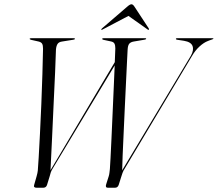

<svg xmlns="http://www.w3.org/2000/svg" viewBox="-20 -879 1020 899"><path d="M803.5 -697Q803.5 -700 808 -700H974.5Q979.5 -700 979.5 -697.5Q979.5 -696 961 -690L953.5 -687Q934.5 -680 914 -661.2Q893.5 -642.5 878.5 -616L558.5 -80.5Q554.5 -73.5 547 -49L536 -14Q531.5 0 518.5 0H485Q472 0 477 -15.5L489 -53.5Q491.5 -61.5 492.5 -70.5Q493.5 -79.5 494.5 -87.5Q495.5 -99.5 497.5 -138Q499.5 -176.5 502 -231.2Q504.5 -286 507.2 -347.5Q510 -409 512.5 -467.8Q515 -526.5 517 -572.5L225 -87Q220 -78.5 217.5 -70.8Q215 -63 212 -51.5L200 -12.5Q195.5 0 182.5 0H151Q135.5 0 140 -13.5L151.5 -54Q153.5 -61 155 -68Q156.5 -75 157 -80Q158.5 -96 161.2 -142.8Q164 -189.5 167.2 -254.2Q170.5 -319 173.5 -391Q176.5 -463 178.5 -531Q180.5 -599 181.5 -651Q181.5 -667 177.2 -674.2Q173 -681.5 161 -684.5L125.5 -692.5Q119 -694.5 119 -697Q119 -700 125 -700H325Q331 -700 331 -697Q331 -694.5 323.5 -693L270.5 -684.5Q255.5 -682.5 249.5 -673.2Q243.5 -664 242 -647Q241 -606.5 238 -540.2Q235 -474 231.2 -394.5Q227.5 -315 223.8 -233.8Q220 -152.5 216.5 -82L517.5 -588Q519 -633 520 -652.5Q520 -666.5 516 -674.5Q512 -682.5 499.5 -685L464.5 -692.5Q458.5 -694 458.5 -697Q458.5 -700 464 -700H660.5Q664.5 -700 664.5 -697.5Q664.5 -694.5 656 -693L606 -684.5Q591.5 -682 585 -674Q578.5 -666 577.5 -645.5Q576.5 -628 574.5 -586.2Q572.5 -544.5 569.8 -488.8Q567 -433 564.2 -371.8Q561.5 -310.5 558.8 -252.8Q556 -195 554.2 -149.8Q552.5 -104.5 552 -81.5L874 -618.5Q888.5 -644.5 881.5 -663.5Q874.5 -682.5 841.5 -688L809 -693Q803.5 -694 803.5 -697ZM676.5 -739.5Q674 -738 670.5 -741.5L581.5 -804.5L461.5 -741.5Q456 -738 454.5 -739.5Q453 -741.5 457.5 -746L576 -848Q588.5 -859 595.5 -859Q602.5 -859 609.5 -848L676.5 -746Q679 -741.5 676.5 -739.5Z"/></svg>

Font: Fraunces 144pt S000 Light
Style: Italic
Weight: 300
Italic angle: -16°
Version: Version 1.000; ttfautohint (v1.8.3)